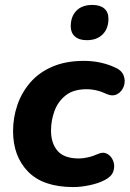

<svg xmlns="http://www.w3.org/2000/svg" viewBox="-20 -748 526 779"><path d="M278 11Q155 11 94 -51.5Q33 -114 33 -216Q33 -271 50.5 -322Q68 -373 103 -413.5Q138 -454 192.5 -477.5Q247 -501 320 -501Q355 -501 385.5 -494.5Q416 -488 443 -476Q473 -464 481.5 -442Q490 -420 482.5 -398.5Q475 -377 456.5 -366.5Q438 -356 414 -366Q373 -386 331 -386Q278 -386 246.5 -361Q215 -336 201 -297.5Q187 -259 187 -218Q187 -167 213.5 -136Q240 -105 301 -105Q316 -105 336.5 -109.5Q357 -114 379 -124Q400 -133 416.5 -123Q433 -113 440 -93Q447 -73 439.5 -52Q432 -31 404 -17Q379 -4 343.5 3.5Q308 11 278 11ZM332 -585Q301 -585 284 -600Q267 -615 267 -641Q267 -681 290 -704.5Q313 -728 355 -728Q386 -728 403 -713.5Q420 -699 420 -672Q420 -632 396.5 -608.5Q373 -585 332 -585Z"/></svg>

Font: Nunito ExtraBold
Style: Italic
Weight: 800
Italic angle: -9°
Designer: Vernon Adams
Foundry: Vernon Adams
Version: Version 3.601; ttfautohint (v1.8.2.53-6de2)